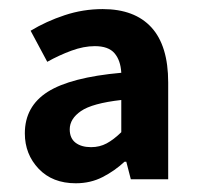

<svg xmlns="http://www.w3.org/2000/svg" viewBox="-20 -832 443 429"><path d="M149.3 -422.5Q97.1 -422.5 66.3 -455Q35.5 -487.5 35.5 -534Q35.5 -594.3 86.6 -626.8Q137.7 -659.2 251 -669.4Q249.5 -697.1 235.9 -713Q222.4 -728.9 191.8 -728.9Q167.1 -728.9 139.6 -718.8Q112.2 -708.7 85.6 -693.9L48.4 -763.3Q83.2 -784.4 124.4 -798Q165.6 -811.7 209.4 -811.7Q280.9 -811.7 318.4 -770.7Q355.8 -729.7 355.8 -647.8V-431.5H272.3L262.2 -470.6H258.2Q236 -450 209.1 -436.3Q182.2 -422.5 149.3 -422.5ZM183.6 -503.2Q202.6 -503.2 218.3 -511.6Q234.1 -520.1 251 -536.6V-608.6Q186.2 -601.2 161 -583.9Q135.8 -566.6 135.8 -543Q135.8 -523.2 148.7 -513.2Q161.7 -503.2 183.6 -503.2Z"/></svg>

Font: Noto Sans TC Thin
Style: Regular
Weight: 100
Designer: Ryoko NISHIZUKA 西塚涼子 (kana, bopomofo & ideographs); Paul D. Hunt (Latin, Greek & Cyrillic); Sandoll Communications 산돌커뮤니
Foundry: Adobe
Version: Version 2.004-H2;hotconv 1.0.118;makeotfexe 2.5.65603